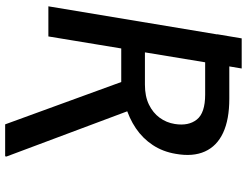

<svg xmlns="http://www.w3.org/2000/svg" viewBox="-130 -688 991 772"><g transform="rotate(90 366.0 -301.5)"><path d="M117.2 -678.7 133.8 -777.3H254.9L238.3 -678.7ZM126 -727.5H376.5Q460 -727.5 513.4 -702.6Q566.9 -677.7 588.6 -629.4Q610.4 -581.1 598.1 -512.2Q589.4 -460 562.7 -419.7Q536.1 -379.4 495.4 -351.8Q454.6 -324.2 402.3 -309.1L364.7 -293H142.1L156.7 -388.2H319.8Q366.7 -388.2 399.9 -404.3Q433.1 -420.4 452.9 -447.5Q472.7 -474.6 478 -508.3Q486.8 -563.5 460.2 -596.9Q433.6 -630.4 359.9 -630.4H230L126 0H4.9ZM479.5 173.8 298.8 -321.8H425.3L608.9 168.5L607.9 173.8Z"/></g></svg>

Font: Inter 17pt Medium
Style: Italic
Weight: 500
Italic angle: -9.3988°
Version: Version 4.001;git-66647c0bb